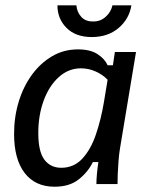

<svg xmlns="http://www.w3.org/2000/svg" viewBox="-20 -697 565 727"><path d="M186.7 10Q113.3 10 73.3 -42.1Q33.3 -94.2 33.3 -190Q33.3 -254.2 50.8 -311.7Q68.3 -369.2 100.8 -413.8Q133.3 -458.3 177.5 -484.2Q221.7 -510 275 -510Q321.7 -510 349.2 -492.1Q376.7 -474.2 387.5 -450H407.5L415 -500H495L434.2 -134.2Q430.8 -114.2 428.8 -87.5Q426.7 -60.8 425.8 -37.1Q425 -13.3 425 0H345Q345 -16.7 347.1 -39.2Q349.2 -61.7 352.5 -83.3H331.7Q313.3 -45.8 278.3 -17.9Q243.3 10 186.7 10ZM211.7 -61.7Q260 -61.7 292.1 -96.7Q324.2 -131.7 343.3 -188.3Q362.5 -245 373.3 -309.2L387.5 -395Q369.2 -414.2 342.5 -426.2Q315.8 -438.3 286.7 -438.3Q239.2 -438.3 202.5 -405Q165.8 -371.7 145.4 -316.2Q125 -260.8 125 -193.3Q125 -122.5 148.3 -92.1Q171.7 -61.7 211.7 -61.7ZM327.5 -556.7Q266.7 -556.7 232.1 -591.2Q197.5 -625.8 197.5 -676.7H269.2Q271.7 -650 288.3 -632.5Q305 -615 332.5 -615.8Q359.2 -615 379.6 -632.9Q400 -650.8 405.8 -676.7H477.5Q469.2 -625 428.8 -590.8Q388.3 -556.7 327.5 -556.7Z"/></svg>

Font: Familjen Grotesk GF
Style: Italic
Weight: 400
Designer: Anders Wikstroem, Jonas Baeckman, Matilda Gysing, Kristian Moeller
Foundry: Familjen STHML AB
Version: Version 2.000; Beta; Release 4; Build 6